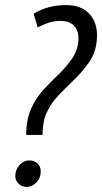

<svg xmlns="http://www.w3.org/2000/svg" viewBox="-20 -726 401 754"><path d="M83 -196Q83 -258 103 -301Q123 -344 151.5 -374.5Q180 -405 205 -429Q238 -460 263 -496Q288 -532 288 -575Q288 -609 269 -626.5Q250 -644 218 -644Q193 -644 171.5 -637Q150 -630 128 -618L112 -672Q167 -706 239 -706Q299 -706 330 -672.5Q361 -639 361 -589Q361 -526 330.5 -482.5Q300 -439 262 -404Q234 -377 207.5 -349Q181 -321 164 -285Q147 -249 147 -196ZM85 8Q66 8 53 -4.5Q40 -17 40 -35Q40 -59 56.5 -77.5Q73 -96 95 -96Q115 -96 127.5 -84Q140 -72 140 -52Q140 -27 123 -9.5Q106 8 85 8Z"/></svg>

Font: Ubuntu Sans Condensed
Style: Italic
Weight: 400
Width: 3
Italic angle: -13.5°
Designer: Dalton Maag Ltd
Foundry: Dalton Maag Ltd
Version: Version 1.006; ttfautohint (v1.8.4.7-5d5b)